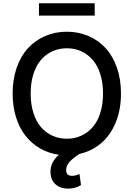

<svg xmlns="http://www.w3.org/2000/svg" viewBox="-20 -929 808 1161"><path d="M552.6 -909.1V-834.5H215.6V-909.1ZM711.6 -363.6Q711.6 -265.6 679.5 -188Q647.4 -110.4 591.1 -62.7Q534.8 -14.9 460.2 1.8Q422.2 26.3 401.1 49.2Q380 72.1 380 99.4Q380 116.5 388.5 125.4Q397 134.2 416.2 134.2Q437.1 134.2 460.6 122.9L469.8 190.3Q434.7 211.6 392.4 211.6Q346.6 211.6 317.5 187.1Q288.4 162.6 285.5 117.9Q281.2 54.7 335.9 6.7Q274.5 -1.8 223.2 -31.1Q171.9 -60.4 134.8 -107.1Q97.7 -153.8 77.1 -219.6Q56.5 -285.5 56.5 -363.6Q56.5 -449.2 81.1 -519.9Q105.8 -590.6 149.5 -638Q193.2 -685.4 253.4 -711.3Q313.6 -737.2 384.2 -737.2Q454.5 -737.2 514.7 -711.3Q574.9 -685.4 618.6 -638Q662.3 -590.6 687 -519.9Q711.6 -449.2 711.6 -363.6ZM297.1 -108.3Q337 -90.2 384.2 -90.2Q431.5 -90.2 471.2 -108.3Q511 -126.4 540.5 -160.3Q570 -194.2 586.5 -246.4Q603 -298.7 603 -363.6Q603 -428.6 586.5 -480.8Q570 -533 540.5 -566.9Q511 -600.9 471.2 -619Q431.5 -637.1 384.2 -637.1Q337 -637.1 297.1 -619Q257.1 -600.9 227.8 -566.9Q198.5 -533 182 -480.8Q165.5 -428.6 165.5 -363.6Q165.5 -298.7 182 -246.4Q198.5 -194.2 227.8 -160.3Q257.1 -126.4 297.1 -108.3Z"/></svg>

Font: TID UI Medium
Style: Regular
Weight: 500
Designer: The TID Project Authors
Foundry: Bakken & Bæck
Version: Version 1.001;hotconv 1.0.109;makeotfexe 2.5.65596